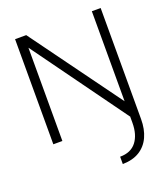

<svg xmlns="http://www.w3.org/2000/svg" viewBox="-172 -836 1076 1227"><g transform="rotate(-20 366.0 -222.5)"><path d="M449.2 270.5V220.7Q522.9 220.7 560.1 172.6Q597.2 124.5 597.2 43V0H595.7L136.7 -634.3V0H75.2V-714.8H150.9L597.2 -102.5V-714.8H657.2V40.5Q657.2 108.9 633.8 160.4Q610.4 211.9 564.2 240.7Q518.1 269.5 449.2 270.5Z"/></g></svg>

Font: Pontano Sans Light
Style: Regular
Weight: 300
Designer: Vernon Adams
Foundry: Vernon Adams
Version: Version 2.001